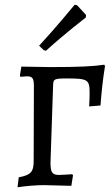

<svg xmlns="http://www.w3.org/2000/svg" viewBox="-20 -781 473 810"><path d="M174 -567C258 -643 342 -707 342 -707L343 -718L305 -759L295 -761C295 -761 217 -666 145 -588L165 -569ZM54 9C94 3 137 0 164 0C186 0 227 2 281 3L288 -41L285 -46C268 -45 241 -43 229 -43C200 -43 193 -54 193 -95L204 -421C205 -448 208 -450 264 -450C349 -450 358 -445 358 -391C358 -372 358 -361 356 -332L404 -336C408 -391 414 -448 423 -502L420 -508C374 -501 312 -498 193 -498C155 -498 100 -500 70 -500L64 -462L66 -457C79 -458 88 -459 93 -459C117 -459 123 -451 123 -417L122 -100C122 -56 109 -42 59 -33Z"/></svg>

Font: Alegreya SC
Style: Regular
Weight: 400
Designer: Juan Pablo del Peral
Foundry: Huerta Tipografica
Version: Version 2.007;PS 002.007;hotconv 1.0.88;makeotf.lib2.5.64775